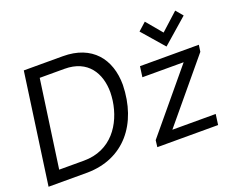

<svg xmlns="http://www.w3.org/2000/svg" viewBox="-113 -923 1401 1128"><g transform="rotate(-20 587.5 -359.0)"><path d="M948 -537 1105 -674 1068 -718 960 -620 878 -718 829 -674ZM762 -482 753 -416H1011L700 -42L695 0H1075L1084 -66H813L1124 -440L1130 -482ZM630 -413C630 -576 538 -692 356 -692H112L15 0H259C487 -3 624 -171 630 -413ZM263 -73H108L185 -619H340C486 -619 546 -516 546 -398C546 -381 544 -364 542 -346C522 -206 434 -73 263 -73Z"/></g></svg>

Font: Cantarell
Style: Oblique
Weight: 400
Italic angle: -8°
Designer: Dave Crossland
Version: Version 0.024